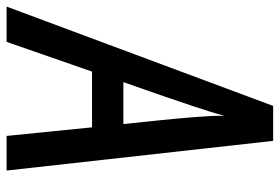

<svg xmlns="http://www.w3.org/2000/svg" viewBox="-198 -665 848 582"><g transform="rotate(90 226.0 -374.0)"><path d="M347 30H452L362 -778H256L-45 30H62L152 -229H321ZM228 -450C243 -495 272 -577 286 -630C285 -578 294 -493 299 -440L311 -324H184Z"/></g></svg>

Font: Smiley Sans Oblique
Style: Regular
Weight: 400
Italic angle: -8°
Designer: oooooohmygosh, Nagisa Chen, Janine Sui, Heda Shi, Jian Li
Foundry: atelierAnchor
Version: Version 2.0.1